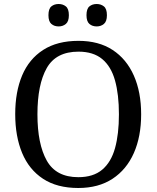

<svg xmlns="http://www.w3.org/2000/svg" viewBox="-20 -929 782 959"><path d="M371 10Q265 10 195 -36Q125 -82 90.5 -165Q56 -248 56 -359Q56 -470 90.5 -552Q125 -634 195.5 -679.5Q266 -725 372 -725Q473 -725 542.5 -679.5Q612 -634 648.5 -551.5Q685 -469 685 -358Q685 -247 648.5 -164.5Q612 -82 542 -36Q472 10 371 10ZM371 -44Q446 -44 490.5 -81.5Q535 -119 554.5 -189Q574 -259 574 -358Q574 -457 554.5 -527Q535 -597 490.5 -634Q446 -671 372 -671Q260 -671 213.5 -589Q167 -507 167 -358Q167 -210 213.5 -127Q260 -44 371 -44ZM463 -797Q441 -797 426.5 -809.5Q412 -822 412 -853Q412 -885 426.5 -897Q441 -909 463 -909Q484 -909 499 -897Q514 -885 514 -853Q514 -822 499 -809.5Q484 -797 463 -797ZM273 -797Q251 -797 236.5 -809.5Q222 -822 222 -853Q222 -885 236.5 -897Q251 -909 273 -909Q294 -909 309 -897Q324 -885 324 -853Q324 -822 309 -809.5Q294 -797 273 -797Z"/></svg>

Font: Noto Serif Tibetan
Style: Regular
Weight: 400
Designer: Monotype Design Team
Foundry: Monotype Imaging Inc.
Version: Version 2.103